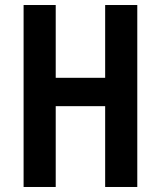

<svg xmlns="http://www.w3.org/2000/svg" viewBox="-20 -745 640 765"><path d="M74 -725H202V-435H399V-725H527V0H399V-322H202V0H74Z"/></svg>

Font: JuliaMono
Style: Bold
Weight: 700
Monospace: yes
Designer: cormullion
Foundry: corm
Version: Version 0.055; ttfautohint (v1.8.4)